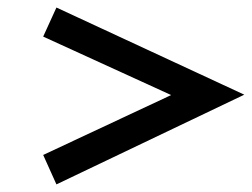

<svg xmlns="http://www.w3.org/2000/svg" viewBox="-20 -563 669 510"><path d="M129.9 -543 628.9 -311.5 129.9 -73.2 94.7 -151.4 434.6 -310.5 94.7 -465.8Z"/></svg>

Font: Thabit-Bold-Oblique
Style: Bold Oblique
Weight: 700
Designer: Regenerated by Nadim Shaikli
Foundry: MAK Alagha
Version: 0.01